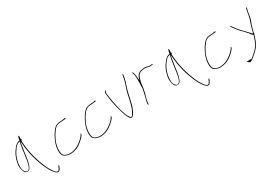

<svg xmlns="http://www.w3.org/2000/svg" viewBox="48 -1514 3763 2619"><g transform="rotate(-30 1930.0 -205.0)"><path d="M43 -179C45 -139 57 -98 73 -79C93 -61 121 -56 143 -77C168 -103 183 -158 192 -215C201 -270 208 -328 217 -384L232 -474L241 -382C250 -298 267 -221 292 -143C319 -59 360 40 403 97C424 126 441 142 455 147C488 158 505 131 519 96L527 74C526 74 525 73 524 73C521 74 517 76 515 74L507 91C500 110 485 149 458 136C443 131 428 114 412 91C394 66 375 32 356 -9C307 -119 264 -262 251 -404C249 -423 248 -440 248 -455V-475L258 -478H263C263 -486 258 -486 249 -491L250 -493C251 -510 252 -520 253 -533C250 -542 246 -550 243 -555C243 -554 241 -552 241 -551C238 -538 227 -500 225 -481L222 -486C219 -484 218 -485 211 -485C176 -473 157 -456 132 -423C95 -379 61 -312 49 -240C45 -216 42 -197 43 -179ZM60 -239C72 -308 105 -373 140 -417C157 -438 172 -459 201 -469L222 -475L217 -447C201 -377 194 -292 181 -216C176 -184 159 -60 105 -71H104C95 -73 88 -79 81 -87C49 -119 51 -189 60 -239ZM507 91V92Z M627 -71C624 -87 625 -108 627 -130C635 -221 681 -303 723 -359C745 -389 768 -412 804 -420H806C817 -421 828 -422 837 -423C857 -425 885 -425 897 -428H898C909 -430 916 -430 920 -431C922 -442 920 -444 918 -444C916 -444 912 -444 907 -443H906C896 -440 890 -438 871 -436C845 -434 826 -434 803 -430C767 -424 741 -400 715 -367C684 -327 649 -261 631 -207C613 -152 603 -67 628 -25C642 -3 685 18 727 20C812 24 884 -16 932 -59C957 -82 989 -111 999 -133C1002 -143 1001 -150 1000 -152H999L998 -153C997 -153 993 -150 992 -145V-144C978 -117 952 -92 926 -69C908 -54 887 -40 865 -26C819 1 736 26 671 -4C645 -17 630 -31 627 -71ZM627 -74ZM806 -422Z M1102 -71C1099 -87 1100 -108 1102 -130C1110 -221 1156 -303 1198 -359C1220 -389 1243 -412 1279 -420H1281C1292 -421 1303 -422 1312 -423C1332 -425 1360 -425 1372 -428H1373C1384 -430 1391 -430 1395 -431C1397 -442 1395 -444 1393 -444C1391 -444 1387 -444 1382 -443H1381C1371 -440 1365 -438 1346 -436C1320 -434 1301 -434 1278 -430C1242 -424 1216 -400 1190 -367C1159 -327 1124 -261 1106 -207C1088 -152 1078 -67 1103 -25C1117 -3 1160 18 1202 20C1287 24 1359 -16 1407 -59C1432 -82 1464 -111 1474 -133C1477 -143 1476 -150 1475 -152H1474L1473 -153C1472 -153 1468 -150 1467 -145V-144C1453 -117 1427 -92 1401 -69C1383 -54 1362 -40 1340 -26C1294 1 1211 26 1146 -4C1120 -17 1105 -31 1102 -71ZM1102 -74ZM1281 -422Z M1563 -446C1569 -410 1574 -366 1580 -325C1590 -268 1606 -199 1623 -146C1636 -99 1651 -55 1671 -25C1685 1 1696 17 1722 3C1742 -7 1761 -43 1774 -77C1783 -95 1790 -114 1796 -135C1816 -207 1830 -291 1851 -366V-368L1852 -369C1871 -422 1893 -485 1900 -542L1902 -556C1903 -561 1902 -562 1902 -563V-564C1899 -572 1897 -571 1896 -571C1894 -570 1892 -564 1892 -557L1889 -544C1887 -535 1884 -522 1881 -504C1873 -460 1855 -412 1840 -370C1806 -263 1797 -125 1739 -34C1734 -24 1724 -3 1705 -3H1701C1695 -15 1690 -14 1681 -31C1645 -84 1627 -169 1609 -240C1597 -293 1588 -347 1581 -398C1577 -422 1574 -438 1574 -457V-472C1578 -476 1584 -477 1587 -479C1587 -486 1584 -494 1582 -494C1579 -493 1580 -493 1580 -490H1577C1565 -478 1560 -472 1563 -446ZM1681 -31ZM1739 -34V-35Z M1988 -37C1988 -31 1991 -31 1992 -31C1998 -31 1999 -31 2000 -37L2001 -56C2005 -108 2025 -154 2035 -202C2040 -235 2050 -266 2052 -295C2054 -317 2056 -342 2062 -361L2070 -389L2081 -419C2092 -453 2117 -473 2152 -479L2167 -482C2187 -486 2209 -485 2228 -482C2250 -479 2265 -470 2280 -472H2281C2289 -472 2303 -474 2308 -475H2317C2319 -476 2321 -482 2320 -485C2320 -486 2320 -487 2317 -486H2309C2300 -484 2290 -484 2283 -482H2280C2274 -482 2269 -483 2265 -484L2248 -488C2241 -490 2237 -491 2230 -492L2209 -495C2190 -498 2168 -492 2148 -489L2129 -484L2109 -474C2091 -463 2082 -453 2072 -430L2054 -382L2049 -433C2046 -468 2041 -497 2030 -518V-519C2028 -525 2018 -519 2020 -515V-513C2022 -508 2027 -501 2030 -488C2037 -460 2038 -426 2038 -392C2038 -378 2038 -366 2037 -353C2037 -334 2036 -319 2036 -304V-286C2036 -277 2035 -268 2034 -260V-253H2033C2026 -219 2020 -183 2011 -150C2003 -118 1991 -84 1989 -56ZM2000 -34ZM2033 -258H2034ZM2034 -186H2040V-192H2034ZM2035 -199V-200ZM2037 -351H2038ZM2109 -474ZM2147 -489H2148Z M2407 -179C2409 -139 2421 -98 2437 -79C2457 -61 2485 -56 2507 -77C2532 -103 2547 -158 2556 -215C2565 -270 2572 -328 2581 -384L2596 -474L2605 -382C2614 -298 2631 -221 2656 -143C2683 -59 2724 40 2767 97C2788 126 2805 142 2819 147C2852 158 2869 131 2883 96L2891 74C2890 74 2889 73 2888 73C2885 74 2881 76 2879 74L2871 91C2864 110 2849 149 2822 136C2807 131 2792 114 2776 91C2758 66 2739 32 2720 -9C2671 -119 2628 -262 2615 -404C2613 -423 2612 -440 2612 -455V-475L2622 -478H2627C2627 -486 2622 -486 2613 -491L2614 -493C2615 -510 2616 -520 2617 -533C2614 -542 2610 -550 2607 -555C2607 -554 2605 -552 2605 -551C2602 -538 2591 -500 2589 -481L2586 -486C2583 -484 2582 -485 2575 -485C2540 -473 2521 -456 2496 -423C2459 -379 2425 -312 2413 -240C2409 -216 2406 -197 2407 -179ZM2424 -239C2436 -308 2469 -373 2504 -417C2521 -438 2536 -459 2565 -469L2586 -475L2581 -447C2565 -377 2558 -292 2545 -216C2540 -184 2523 -60 2469 -71H2468C2459 -73 2452 -79 2445 -87C2413 -119 2415 -189 2424 -239ZM2871 91V92Z M2991 -71C2988 -87 2989 -108 2991 -130C2999 -221 3045 -303 3087 -359C3109 -389 3132 -412 3168 -420H3170C3181 -421 3192 -422 3201 -423C3221 -425 3249 -425 3261 -428H3262C3273 -430 3280 -430 3284 -431C3286 -442 3284 -444 3282 -444C3280 -444 3276 -444 3271 -443H3270C3260 -440 3254 -438 3235 -436C3209 -434 3190 -434 3167 -430C3131 -424 3105 -400 3079 -367C3048 -327 3013 -261 2995 -207C2977 -152 2967 -67 2992 -25C3006 -3 3049 18 3091 20C3176 24 3248 -16 3296 -59C3321 -82 3353 -111 3363 -133C3366 -143 3365 -150 3364 -152H3363L3362 -153C3361 -153 3357 -150 3356 -145V-144C3342 -117 3316 -92 3290 -69C3272 -54 3251 -40 3229 -26C3183 1 3100 26 3035 -4C3009 -17 2994 -31 2991 -71ZM2991 -74ZM3170 -422Z M3452 127C3451 128 3450 129 3452 131L3459 140C3469 156 3479 166 3500 159C3515 153 3536 138 3548 126H3550C3588 95 3621 65 3652 27C3685 -14 3706 -77 3723 -139L3724 -145L3727 -139C3730 -142 3731 -147 3731 -155C3731 -155 3731 -162 3730 -163H3729V-167L3730 -168C3735 -185 3739 -200 3743 -217C3752 -254 3763 -286 3776 -315C3789 -349 3795 -386 3801 -429V-431L3811 -477C3813 -485 3815 -493 3817 -500C3818 -509 3814 -517 3812 -517C3810 -514 3806 -503 3806 -503L3800 -479C3789 -426 3783 -370 3765 -322C3748 -282 3734 -227 3721 -176L3715 -156L3700 -171C3693 -178 3686 -186 3678 -195C3670 -203 3661 -212 3651 -223L3621 -255C3611 -266 3599 -277 3586 -291C3562 -320 3539 -347 3518 -378L3503 -396C3499 -413 3491 -396 3495 -389L3510 -370C3532 -339 3552 -317 3578 -284L3614 -248C3624 -238 3633 -227 3643 -216C3652 -206 3661 -197 3669 -188C3688 -163 3691 -150 3712 -139L3715 -137L3711 -134C3699 -98 3689 -63 3673 -29C3652 17 3623 47 3592 75C3570 95 3546 118 3519 135L3518 136H3517C3508 131 3485 121 3470 136L3463 127ZM3500 159ZM3518 -378ZM3578 -284ZM3678 -195ZM3776 -315ZM3817 -500Z"/></g></svg>

Font: Stray Cat
Style: Hl
Weight: 100
Version: Version 1.0